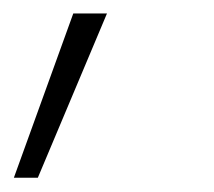

<svg xmlns="http://www.w3.org/2000/svg" viewBox="-26 -103 310 278"><path d="M-5.9 154.3 80.1 -83.5H128.9L28.8 154.3Z"/></svg>

Font: Inter Tight ExtraLight
Style: Italic
Weight: 250
Italic angle: -9.39999°
Designer: Rasmus Andersson
Foundry: rsms
Version: Version 3.004